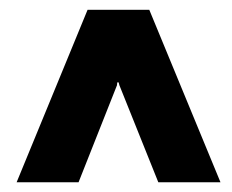

<svg xmlns="http://www.w3.org/2000/svg" viewBox="-20 -731 478 395"><path d="M220.7 -555.7 141.6 -356H14.2L160.2 -710.9H287.1L433.6 -356H305.7L225.6 -555.7L224.1 -561.5H221.2Z"/></svg>

Font: Battambang Black
Style: Regular
Weight: 900
Designer: Danh Hong
Version: Version 8.002; ttfautohint (v1.8.3)